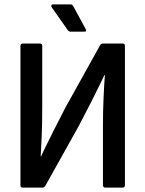

<svg xmlns="http://www.w3.org/2000/svg" viewBox="-20 -853 661 873"><path d="M83 0Q73 0 73 -11V-644Q73 -655 83 -655H162Q172 -655 172 -644V-363Q172 -282 169.5 -230Q167 -178 165 -142H167Q177 -165 190 -191Q203 -217 223 -257.5Q243 -298 277 -363L435 -647Q439 -655 447 -655H538Q548 -655 548 -644V-11Q548 0 537 0H459Q448 0 448 -11V-278Q448 -346 451 -411Q454 -476 457 -512H455Q444 -489 431 -462.5Q418 -436 396.5 -393Q375 -350 337 -278L186 -8Q181 0 174 0ZM301 -709Q293 -709 288 -716L215 -820Q212 -825 213.5 -829Q215 -833 220 -833H301Q309 -833 313 -825L370 -720Q375 -709 364 -709Z"/></svg>

Font: Sofia Sans Extra Cond
Style: Bold
Weight: 700
Width: 1
Designer: Botio Nikoltchev, Ani Petrova
Foundry: lettersoup
Version: Version 4.100; ttfautohint (v1.8.3)